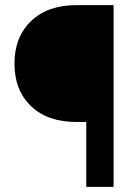

<svg xmlns="http://www.w3.org/2000/svg" viewBox="-20 -731 530 751"><path d="M317.4 0V-253.9H278.3Q166 -253.9 101.3 -315.9Q36.6 -377.9 36.6 -482.4Q36.6 -586.4 101.6 -648.7Q166.5 -710.9 278.8 -710.9H424.3V0Z"/></svg>

Font: SteelSelectRoboto
Style: Roboto-Bold
Weight: 700
Designer: Google
Version: Version 2.137; 2017